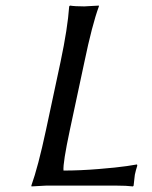

<svg xmlns="http://www.w3.org/2000/svg" viewBox="-20 -668 546 691"><path d="M231.4 -200.2Q206.1 -81.5 208.5 -54.2Q268.1 -54.2 334 -59.6Q399.9 -64.9 436.5 -70.3L473.1 -76.2L474.1 -71.8Q468.8 -55.7 465.3 -39.1Q464.4 -33.7 463.1 -20Q461.9 -6.3 460.9 0L458.5 2.9Q435.1 0 398.9 0H146L93.3 2.9L92.8 0Q117.2 -67.9 145.5 -200.2L197.8 -444.8Q223.6 -566.9 229 -645L231.9 -647.9Q249.5 -645 283.2 -645L335.9 -647.9V-645Q311.5 -578.6 283.7 -444.8Z"/></svg>

Font: Linux Biolinum
Style: Italic
Weight: 400
Italic angle: -12°
Designer: Philipp H. Poll
Foundry: Philipp H. Poll
Version: Version 1.1.3 ; ttfautohint (v0.9)